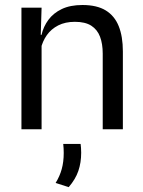

<svg xmlns="http://www.w3.org/2000/svg" viewBox="-20 -519 573 771"><path d="M392.5 0V-303.7Q392.5 -343 381.7 -371.5Q371 -399.9 346.7 -415.7Q322.3 -431.4 280.6 -431.4Q242.1 -431.4 213.8 -417Q185.5 -402.5 168 -377.8Q150.5 -353 143.5 -321.5L129 -378.9H146.7Q154.3 -412.1 174.3 -439.3Q194.3 -466.5 228.1 -482.7Q261.9 -498.9 311 -498.9Q369.2 -498.9 404.7 -477.1Q440.3 -455.2 456.8 -413.8Q473.4 -372.3 473.4 -312.6V0ZM66.1 0V-488.2H147L143.4 -371.1L147 -366.3V0ZM303.7 59Q304.6 65.6 305.3 74.8Q306 83.9 306 94.3Q306 134.1 294.6 167.4Q283.3 200.7 255.8 232.5L203.4 215.6Q219.9 189 227.9 159.9Q235.9 130.9 235.9 95.2Q235.9 85.5 235.4 76.8Q234.9 68.1 233.9 59Z"/></svg>

Font: Anek Latin Medium
Style: Regular
Weight: 500
Designer: Yesha Goshar
Foundry: Ek Type
Version: Version 1.003